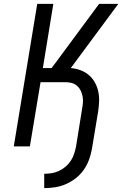

<svg xmlns="http://www.w3.org/2000/svg" viewBox="-20 -755 640 990"><path d="M208 215V141Q227 141 246 138Q265 135 283.5 126.5Q302 118 318 104.5Q334 91 345 74Q356 57 362 38.5Q368 20 372 1L403 -192Q406 -208 407.5 -224.5Q409 -241 406 -257Q403 -273 396.5 -287Q390 -301 378.5 -311.5Q367 -322 352 -326.5Q337 -331 321 -331H189L134 0H51L172 -735H255L201 -404H246L267 -432L491 -735H590L345 -404Q371 -402 395 -393Q419 -384 437.5 -368.5Q456 -353 468.5 -331Q481 -309 486.5 -284Q492 -259 491 -232.5Q490 -206 486 -180L454 13Q449 41 439 68.5Q429 96 412 120.5Q395 145 370.5 164Q346 183 319.5 194.5Q293 206 264.5 210.5Q236 215 208 215Z"/></svg>

Font: Iosevka Custom Oblique
Style: Regular
Weight: 400
Italic angle: -9°
Designer: Belleve Invis
Foundry: Belleve Invis
Version: Version 27.0.1